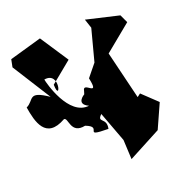

<svg xmlns="http://www.w3.org/2000/svg" viewBox="-138 -822 887 947"><g transform="rotate(-20 306.0 -348.5)"><path d="M282 -366C282 -366 224 -333 285 -305C175 -291 125 -482 122 -502C213 -517 159 -360 157 -462L268 -553L171 -700L3 -652L-5 -612L122 -411C22 -479 40 -424 -7 -402C6 -324 29 -219 146 -285C170 -288 151 -202 233 -219C321 -186 193 -166 336 -165C349 -223 290 -210 328 -246L387 -88L392 14L562 -76L619 -203L542 -276L525 -263L464 -514L603 -628L583 -671L411 -711L427 -663L383 -496L331 -432C355 -320 295 -433 287 -382Z"/></g></svg>

Font: Asimov Silicon
Style: Regular
Weight: 400
Designer: Google
Version: Version 2.000980; 2014